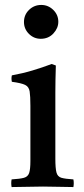

<svg xmlns="http://www.w3.org/2000/svg" viewBox="-20 -756 338 777"><path d="M277 1Q249 1 219 0Q189 -1 154 -1Q122 -1 89.5 0Q57 1 27 1Q24 -15 27 -30Q61 -32 77 -36.5Q93 -41 98 -56Q103 -71 103 -104V-328Q103 -367 100 -386Q97 -405 81.5 -412.5Q66 -420 28 -425Q25 -439 28 -451Q72 -459 112 -471Q152 -483 189 -497L206 -491Q205 -460 204.5 -433Q204 -406 204 -382V-114Q204 -75 208.5 -58Q213 -41 228.5 -36.5Q244 -32 277 -30Q280 -15 277 1ZM77 -667Q77 -696 97.5 -716Q118 -736 147 -736Q175 -736 195.5 -716Q216 -696 216 -668Q216 -642 196 -620.5Q176 -599 145 -599Q117 -599 97 -619Q77 -639 77 -667Z"/></svg>

Font: Tiro Devanagari Hindi
Style: Regular
Weight: 400
Designer: Devanagari: John Hudson & Fiona Ross. Latin: John Hudson.
Foundry: Tiro Typeworks Ltd.
Version: Version 1.52